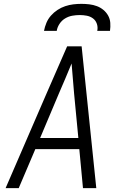

<svg xmlns="http://www.w3.org/2000/svg" viewBox="-20 -975 640 995"><path d="M9 0 221 -490 328 -735H403L479 0H410L391 -202H163L77 0ZM386 -260 364 -490Q361 -529 357.5 -568Q354 -607 351 -646Q335 -607 318.5 -568Q302 -529 285 -490L188 -260ZM208 -815Q212 -836 220.5 -856.5Q229 -877 244 -894Q259 -911 278 -923.5Q297 -936 318 -943Q339 -950 360 -952.5Q381 -955 402 -955Q423 -955 443.5 -952.5Q464 -950 482.5 -943Q501 -936 516 -923.5Q531 -911 540.5 -894Q550 -877 551.5 -856.5Q553 -836 550 -815H484Q488 -834 482 -851.5Q476 -869 462 -879.5Q448 -890 430 -893.5Q412 -897 393 -897Q374 -897 354.5 -893.5Q335 -890 317.5 -879.5Q300 -869 288.5 -851.5Q277 -834 274 -815Z"/></svg>

Font: Iosevka SS04 Lt Ex Obl
Style: Regular
Weight: 300
Width: 7
Italic angle: -9°
Monospace: yes
Designer: Belleve Invis
Foundry: Belleve Invis
Version: Version 19.0.0; ttfautohint (v1.8.4)